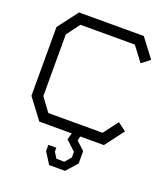

<svg xmlns="http://www.w3.org/2000/svg" viewBox="-163 -816 1015 1157"><g transform="rotate(20 344.5 -237.0)"><path d="M595 -161 648 -121 557 0H405L399 28L452 77V156L390 226H288L242 153V113H293V138L316 175L367 176L401 136V100L339 42L351 0H143L45 -130V-571L143 -700H558L649 -580L596 -539L525 -633H176L113 -548V-153L176 -67H524Z"/></g></svg>

Font: Turret Road Medium
Style: Regular
Weight: 500
Designer: Noponies
Foundry: Noponies
Version: Version 1.001; ttfautohint (v1.8)